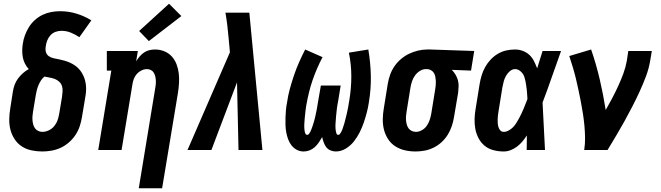

<svg xmlns="http://www.w3.org/2000/svg" viewBox="-20 -803 3540 1028"><path d="M207 8Q177 8 148.5 2Q120 -4 97 -19Q74 -34 58.5 -57.5Q43 -81 36 -108Q29 -135 29.5 -164.5Q30 -194 35 -223L49 -313Q52 -332 58.5 -349.5Q65 -367 76.5 -382.5Q88 -398 102.5 -411Q117 -424 134 -433Q122 -446 114 -461.5Q106 -477 102.5 -494.5Q99 -512 99 -530.5Q99 -549 102 -568Q105 -591 113.5 -614Q122 -637 135 -658Q148 -679 167 -696Q186 -713 208 -723.5Q230 -734 254 -738.5Q278 -743 301 -743Q347 -743 389.5 -730Q432 -717 469 -694L405 -604Q384 -618 360 -628Q336 -638 309 -638Q293 -638 277.5 -632.5Q262 -627 250.5 -614.5Q239 -602 233 -586.5Q227 -571 225 -556Q222 -540 225.5 -525.5Q229 -511 241 -502.5Q253 -494 268 -491Q283 -488 297.5 -485Q312 -482 326 -478Q340 -474 353.5 -468Q367 -462 379 -454Q391 -446 401 -435.5Q411 -425 418.5 -412.5Q426 -400 431 -386.5Q436 -373 438.5 -358Q441 -343 441 -328Q441 -313 439 -297.5Q437 -282 434 -267L419 -177Q415 -152 407 -127.5Q399 -103 384.5 -81Q370 -59 349.5 -41Q329 -23 305.5 -12Q282 -1 256.5 3.5Q231 8 207 8ZM207 -97Q224 -97 241 -105Q258 -113 270 -127.5Q282 -142 288 -159Q294 -176 297 -194L312 -284Q314 -299 315 -314Q316 -329 312 -342Q308 -355 297.5 -365Q287 -375 274 -380Q261 -385 246.5 -387.5Q232 -390 218 -393Q207 -384 199.5 -372.5Q192 -361 186.5 -348Q181 -335 177.5 -322Q174 -309 172 -296L157 -206Q155 -194 154 -182Q153 -170 154 -158.5Q155 -147 158 -136Q161 -125 167.5 -116Q174 -107 184.5 -102Q195 -97 207 -97Z M723 205 810 -324Q812 -335 813.5 -347Q815 -359 814.5 -370.5Q814 -382 811.5 -393Q809 -404 803.5 -413.5Q798 -423 788 -428Q778 -433 767 -433Q752 -433 737.5 -426Q723 -419 712.5 -407Q702 -395 696.5 -380.5Q691 -366 689 -351L631 0H506L576 -425H552V-530H718L709 -475Q717 -488 727.5 -500.5Q738 -513 751.5 -522Q765 -531 780 -534.5Q795 -538 810 -538Q836 -538 859.5 -528.5Q883 -519 899.5 -501Q916 -483 925 -459.5Q934 -436 937 -411Q940 -386 938.5 -359.5Q937 -333 933 -307L848 205ZM777 -583 725 -637 885 -783 951 -717Z M984 0 1211 -523 1204 -600Q1201 -634 1197 -667.5Q1193 -701 1187 -735H1315L1385 0H1257L1249 -362L1112 0Z M1606 8Q1586 8 1569 -1Q1552 -10 1540.5 -25Q1529 -40 1522.5 -58Q1516 -76 1512.5 -95Q1509 -114 1508.5 -134Q1508 -154 1508.5 -174Q1509 -194 1511 -214.5Q1513 -235 1517 -255Q1522 -291 1532 -327.5Q1542 -364 1554 -399.5Q1566 -435 1581.5 -470Q1597 -505 1614 -538L1707 -497Q1691 -467 1677.5 -435.5Q1664 -404 1653 -372Q1642 -340 1634 -306.5Q1626 -273 1620 -240Q1619 -233 1618 -226Q1617 -219 1616 -212Q1615 -205 1614.5 -198Q1614 -191 1613 -184Q1612 -177 1611.5 -170Q1611 -163 1610.5 -156Q1610 -149 1609.5 -142Q1609 -135 1609 -128.5Q1609 -122 1609.5 -115Q1610 -108 1611 -101.5Q1612 -95 1615 -88Q1618 -81 1625 -81Q1631 -81 1635 -87Q1639 -93 1642 -98.5Q1645 -104 1647 -110Q1649 -116 1651.5 -122Q1654 -128 1655.5 -134Q1657 -140 1659 -145.5Q1661 -151 1662.5 -157Q1664 -163 1665.5 -169Q1667 -175 1668.5 -181Q1670 -187 1671 -193Q1672 -199 1673.5 -205Q1675 -211 1676 -217Q1677 -223 1678 -229Q1679 -235 1680 -241Q1681 -247 1682 -253Q1683 -259 1684 -265L1698 -345H1804L1791 -265Q1790 -258 1788.5 -251Q1787 -244 1786 -237.5Q1785 -231 1784 -224Q1783 -217 1782.5 -210Q1782 -203 1781 -196Q1780 -189 1779.5 -182.5Q1779 -176 1778.5 -169Q1778 -162 1777.5 -155Q1777 -148 1776.5 -141.5Q1776 -135 1776 -128Q1776 -121 1776.5 -114.5Q1777 -108 1778 -101.5Q1779 -95 1781.5 -88Q1784 -81 1791 -81Q1797 -81 1801 -87Q1805 -93 1808 -98.5Q1811 -104 1813 -110Q1815 -116 1817 -122Q1819 -128 1821 -134Q1823 -140 1824.5 -145.5Q1826 -151 1827.5 -157Q1829 -163 1830.5 -169Q1832 -175 1833.5 -181Q1835 -187 1836.5 -193Q1838 -199 1839 -205Q1840 -211 1841.5 -217Q1843 -223 1844 -229Q1845 -235 1846 -241Q1847 -247 1848 -253Q1849 -259 1850 -264Q1861 -330 1861 -394Q1861 -458 1848 -521L1952 -538Q1964 -468 1965.5 -397.5Q1967 -327 1955 -255Q1951 -228 1944 -201Q1937 -174 1928 -147.5Q1919 -121 1906 -95Q1893 -69 1875 -46Q1857 -23 1831.5 -7.5Q1806 8 1778 8Q1763 8 1749 2Q1735 -4 1726.5 -15.5Q1718 -27 1713 -41Q1708 -55 1705 -69Q1697 -55 1687.5 -41Q1678 -27 1665.5 -15.5Q1653 -4 1637.5 2Q1622 8 1606 8Z M2205 8Q2175 8 2147 1.5Q2119 -5 2096 -20Q2073 -35 2058 -58Q2043 -81 2036 -108Q2029 -135 2029.5 -164.5Q2030 -194 2035 -223L2056 -353Q2060 -378 2068.5 -402Q2077 -426 2091.5 -447.5Q2106 -469 2126.5 -486.5Q2147 -504 2170 -515Q2193 -526 2218 -532Q2243 -538 2267 -538Q2271 -538 2275 -538Q2279 -538 2283 -538L2519 -530L2502 -425L2399 -429Q2410 -418 2418.5 -404Q2427 -390 2431.5 -374Q2436 -358 2435.5 -341Q2435 -324 2433 -307L2411 -177Q2407 -152 2399 -128Q2391 -104 2377.5 -82Q2364 -60 2344.5 -42Q2325 -24 2301.5 -12.5Q2278 -1 2253.5 3.5Q2229 8 2205 8ZM2207 -97Q2223 -97 2239 -106Q2255 -115 2265 -129.5Q2275 -144 2280.5 -160.5Q2286 -177 2289 -194L2310 -324Q2312 -335 2313 -346.5Q2314 -358 2313.5 -369Q2313 -380 2311 -391Q2309 -402 2304 -411Q2299 -420 2289.5 -426Q2280 -432 2269 -433H2265Q2264 -433 2263 -433Q2262 -433 2260 -433Q2244 -433 2228.5 -423.5Q2213 -414 2202.5 -399.5Q2192 -385 2186.5 -369Q2181 -353 2178 -336L2157 -206Q2155 -194 2154 -182Q2153 -170 2154 -158.5Q2155 -147 2158 -136Q2161 -125 2167.5 -116Q2174 -107 2184.5 -102Q2195 -97 2207 -97Z M2677 8Q2649 8 2622 1Q2595 -6 2575 -22.5Q2555 -39 2542.5 -62.5Q2530 -86 2525 -112.5Q2520 -139 2521 -167Q2522 -195 2527 -223L2548 -353Q2552 -377 2559 -400Q2566 -423 2578 -444.5Q2590 -466 2607.5 -484.5Q2625 -503 2646.5 -515.5Q2668 -528 2691.5 -533Q2715 -538 2738 -538Q2760 -538 2780.5 -530Q2801 -522 2815.5 -508Q2830 -494 2839.5 -475Q2849 -456 2856 -437Q2863 -460 2870.5 -483.5Q2878 -507 2885 -530H2984Q2959 -461 2935 -391.5Q2911 -322 2885 -254Q2889 -190 2891.5 -126.5Q2894 -63 2898 0H2800Q2800 -19 2800.5 -38.5Q2801 -58 2801 -78Q2790 -61 2777 -45.5Q2764 -30 2748 -18Q2732 -6 2714 1Q2696 8 2677 8ZM2677 -97Q2690 -97 2703 -104Q2716 -111 2726.5 -121.5Q2737 -132 2744.5 -144.5Q2752 -157 2759 -169.5Q2766 -182 2772 -195Q2778 -208 2783.5 -221Q2789 -234 2794 -247Q2799 -260 2804 -273Q2803 -285 2802.5 -297Q2802 -309 2800.5 -321Q2799 -333 2797.5 -344.5Q2796 -356 2793.5 -368Q2791 -380 2787.5 -391Q2784 -402 2777 -411Q2770 -420 2760 -426.5Q2750 -433 2738 -433Q2723 -433 2710 -422Q2697 -411 2689 -396.5Q2681 -382 2677 -367Q2673 -352 2670 -336L2649 -206Q2647 -196 2646 -185Q2645 -174 2644.5 -163.5Q2644 -153 2645 -142.5Q2646 -132 2649 -122Q2652 -112 2659 -104.5Q2666 -97 2677 -97Z M3108 0Q3113 -33 3112.5 -66Q3112 -99 3109 -131Q3106 -163 3101 -195Q3096 -227 3090 -258Q3084 -289 3077.5 -320Q3071 -351 3063.5 -382Q3056 -413 3047 -443Q3038 -473 3028 -503L3145 -538Q3172 -460 3191 -378.5Q3210 -297 3223 -214Q3241 -245 3258 -277.5Q3275 -310 3290 -342.5Q3305 -375 3317.5 -409Q3330 -443 3336 -477L3344 -530H3470L3461 -477Q3454 -435 3438.5 -394Q3423 -353 3404.5 -312.5Q3386 -272 3365.5 -232.5Q3345 -193 3323.5 -154Q3302 -115 3279 -76.5Q3256 -38 3233 0Z"/></svg>

Font: Iosevka Slab Extrabold
Style: Italic
Weight: 800
Italic angle: -9°
Monospace: yes
Designer: Belleve Invis
Foundry: Belleve Invis
Version: Version 11.1.0; ttfautohint (v1.8.3)